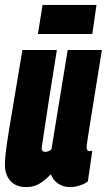

<svg xmlns="http://www.w3.org/2000/svg" viewBox="-25 -750 434 780"><path d="M82 10Q39 10 17 -15.5Q-5 -41 -5 -79Q-5 -110 3 -165.5Q11 -221 27 -313.5Q43 -406 66 -547H206Q186 -422 171 -326Q156 -230 145 -154Q142 -133 159 -133Q171 -133 184 -143L250 -547H389Q371 -434 359 -361Q347 -288 340.5 -246Q334 -204 331 -185Q328 -166 327.5 -160Q327 -154 327 -153Q327 -136 338 -136Q345 -136 350 -138L332 -13Q319 -3 299 3.5Q279 10 260 10Q231 10 210 -5Q189 -20 182 -42Q155 -15 133 -2.5Q111 10 82 10ZM129 -612 148 -730H367L350 -612Z"/></svg>

Font: Georama ExtraCondensed ExtraBold
Style: Italic
Weight: 800
Width: 2
Italic angle: -9°
Designer: Jean-Baptiste Levee
Foundry: Production Type
Version: Version 1.000